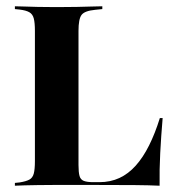

<svg xmlns="http://www.w3.org/2000/svg" viewBox="-20 -591 563 611"><path d="M149.2 -2.4Q123.4 -2.4 100 -2Q76.6 -1.6 58.5 -1.2Q40.3 -0.8 27.4 0V-8.9L42.7 -10.5Q62.9 -13.7 73.4 -19.4Q83.9 -25 87.5 -38.7Q91.1 -52.4 91.1 -78.2V-369.4H229.8V-66.1Q229.8 -42.7 233.1 -31Q236.3 -19.4 246.8 -15.3Q257.3 -11.3 277.4 -11.3H296Q331.5 -11.3 360.1 -24.6Q388.7 -37.9 412.1 -64.1Q435.5 -90.3 454.4 -128.2Q473.4 -166.1 488.7 -215.3H497.6Q492.7 -158.1 489.9 -104.4Q487.1 -50.8 487.9 0Q455.6 -1.6 408.5 -2Q361.3 -2.4 290.3 -2.4H159.7ZM149.2 -568.5H160.5H171Q199.2 -568.5 224.6 -569Q250 -569.4 271 -570.2Q291.9 -571 305.6 -571V-562.1L282.3 -559.7Q249.2 -556.5 239.5 -543.5Q229.8 -530.6 229.8 -492.7V-369.4H91.1V-492.7Q91.1 -518.5 87.5 -532.3Q83.9 -546 73.4 -552Q62.9 -558.1 42.7 -560.5L27.4 -562.1V-571Q40.3 -571 58.5 -570.2Q76.6 -569.4 100 -569Q123.4 -568.5 149.2 -568.5Z"/></svg>

Font: Playfair 144pt SemiCondensed ExtraBold
Style: Regular
Weight: 800
Width: 4
Designer: Claus Eggers Sørensen
Foundry: Claus Eggers Sørensen
Version: Version 2.203